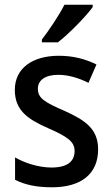

<svg xmlns="http://www.w3.org/2000/svg" viewBox="-20 -786 476 816"><path d="M374 -756V-766H254C231 -721 191 -661 158 -618V-606H226C273 -642 347 -718 374 -756ZM397 -151C397 -237 344 -274 256 -314C168 -352 141 -369 141 -409C141 -445 172 -468 228 -468C271 -468 316 -454 356 -434L390 -512C341 -536 290 -549 230 -549C118 -549 43 -496 43 -404C43 -318 96 -280 185 -241C273 -203 297 -181 297 -144C297 -100 266 -74 199 -74C145 -74 85 -93 44 -117V-22C85 -1 134 10 201 10C325 10 397 -47 397 -151Z"/></svg>

Font: Noto Sans Lao Looped SemiCondensed Medium
Style: Regular
Weight: 500
Width: 4
Designer: Mark Frömberg, Ben Mitchell
Foundry: The Fontpad Ltd
Version: Version 1.002